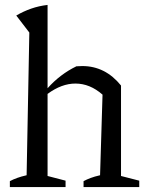

<svg xmlns="http://www.w3.org/2000/svg" viewBox="-20 -759 599 779"><path d="M20 0V-24Q33 -31 49.5 -37Q66 -43 88 -48L99 -627L46 -696Q75 -713 106.5 -724Q138 -735 173 -739V-401Q224 -458 290 -490Q301 -491 314 -491Q407 -491 471 -412V-45L545 -26V0H319V-24Q332 -31 348 -37Q364 -43 386 -48L396 -375Q345 -420 286 -420Q230 -420 173 -378V-45L246 -26V0Z"/></svg>

Font: Piazzolla
Style: Regular
Weight: 400
Designer: Juan Pablo del Peral
Foundry: Huerta Tipografica
Version: Version 1.330